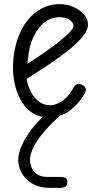

<svg xmlns="http://www.w3.org/2000/svg" viewBox="-20 -561 524 935"><path d="M216 10Q167.5 10 132.8 -14.8Q98 -39.5 77 -80.8Q56 -122 48 -172Q40 -222 45 -272Q54.5 -360 86.8 -419.8Q119 -479.5 167 -510.2Q215 -541 270.5 -541Q306.5 -541 338 -527Q369.5 -513 389 -490.5Q408.5 -468 408.5 -442Q408.5 -413.5 379.8 -379.5Q351 -345.5 305.5 -310Q260 -274.5 208 -240.2Q156 -206 109.5 -176.5Q115.5 -144.5 130.2 -115Q145 -85.5 168.5 -67Q192 -48.5 224 -48.5Q255.5 -48.5 287.2 -72.2Q319 -96 341 -139.5Q346 -149 357.5 -151.8Q369 -154.5 381.5 -147Q394 -140.5 397 -129.5Q400 -118.5 394.5 -109Q366 -58 322.2 -24Q278.5 10 216 10ZM114 -251Q149.5 -273 188.5 -299.8Q227.5 -326.5 261.5 -353Q295.5 -379.5 316.8 -401.5Q338 -423.5 338 -435.5Q338 -449 321 -463Q304 -477 267.5 -477Q230 -477 197.5 -452.5Q165 -428 143 -381.5Q121 -335 115.5 -269ZM226 354Q172 354 137 332.8Q102 311.5 85.2 280.2Q68.5 249 68.5 219Q68.5 184 89 141Q109.5 98 145.5 54Q181.5 10 228 -27.5Q238 -36 242.5 -38Q247 -40 252 -40Q265 -40 273.2 -33Q281.5 -26 281.5 -14.5Q281.5 -4.5 273.5 2Q232 37 198.5 76Q165 115 145.5 151.8Q126 188.5 126 217Q126 251 147 275.8Q168 300.5 211 300.5H269Q291 300.5 299.5 306Q308 311.5 308 326Q308 341 299 347.5Q290 354 269 354Z"/></svg>

Font: Edu SA Hand Cursive
Style: Regular
Weight: 400
Designer: Tina and Corey Anderson, Eben Sorkin, Mirko Velimirovic
Foundry: Google for Education
Version: Version 2.000